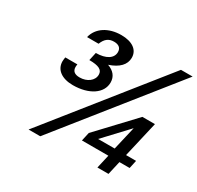

<svg xmlns="http://www.w3.org/2000/svg" viewBox="-159 -925 1158 1126"><g transform="rotate(30 420.0 -362.0)"><path d="M137 -460C136 -451 134 -442 134 -432C134 -376 181 -341 256 -341C365 -341 441 -392 441 -465C441 -505 418 -533 376 -548C442 -570 476 -606 476 -653C476 -706 431 -738 357 -738C270 -738 204 -695 188 -627H266C281 -666 304 -683 339 -683C372 -683 389 -668 389 -641C389 -599 347 -572 279 -572L267 -517C331 -517 358 -503 358 -470C358 -430 318 -400 268 -400C234 -400 217 -414 217 -442C217 -449 218 -454 219 -460ZM840 -736H761L162 14H241ZM788 -87 800 -142H732L788 -384H703L478 -145L465 -87H644L623 5H698L719 -87ZM655 -142H543L692 -301Z"/></g></svg>

Font: Perun Medium Italic
Style: Regular
Weight: 500
Italic angle: -12°
Foundry: Copyright (c) Stefan Peev, Context Ltd, 2016
Version: Version 1.026